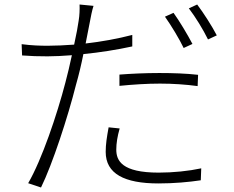

<svg xmlns="http://www.w3.org/2000/svg" viewBox="-20 -790 1040 852"><path d="M510 -459V-409C571 -415 632 -419 690 -419C748 -419 805 -415 857 -408L859 -458C807 -464 746 -466 687 -466C624 -466 561 -463 510 -459ZM511 -220 462 -225C454 -181 449 -150 449 -116C449 -19 532 24 683 24C752 24 818 18 871 10L873 -43C817 -31 749 -24 684 -24C521 -24 496 -77 496 -126C496 -154 501 -185 511 -220ZM750 -733 712 -716C739 -678 776 -617 795 -577L834 -595C812 -637 776 -697 750 -733ZM855 -770 818 -753C847 -715 881 -660 903 -615L942 -633C922 -672 883 -733 855 -770ZM193 -587C159 -587 121 -588 76 -594L78 -544C115 -541 150 -540 191 -540C223 -540 260 -542 299 -545C290 -503 280 -460 270 -423C233 -281 166 -82 105 23L162 42C213 -62 281 -270 317 -413C330 -458 341 -505 350 -550C422 -557 498 -569 567 -584V-635C502 -618 430 -605 360 -597L379 -694C382 -712 389 -746 395 -764L333 -770C334 -750 333 -721 329 -698C326 -676 319 -637 309 -592C267 -589 227 -587 193 -587Z"/></svg>

Font: Noto Sans KR Light
Style: Regular
Weight: 300
Designer: Ryoko NISHIZUKA 西塚涼子 (kana, bopomofo & ideographs); Paul D. Hunt (Latin, Greek & Cyrillic); Sandoll Communications 산돌커뮤니
Foundry: Adobe
Version: Version 2.004;hotconv 1.0.118;makeotfexe 2.5.65603